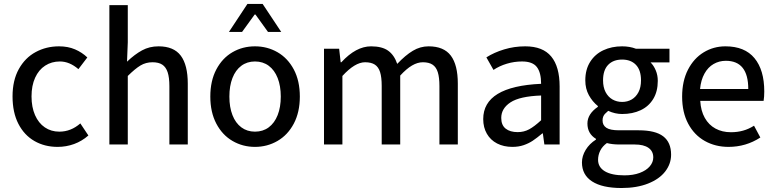

<svg xmlns="http://www.w3.org/2000/svg" viewBox="-20 -736 3951 978"><path d="M424.8 -443.4 379.4 -383.8Q334 -422.9 285.2 -422.9Q242.7 -422.9 210 -401.6Q177.2 -380.4 158.9 -340.1Q140.6 -299.8 140.6 -245.1Q140.6 -190.4 158.4 -149.7Q176.3 -108.9 208.3 -87.2Q240.2 -65.4 282.2 -65.4Q341.3 -65.4 389.2 -107.4L430.2 -45.9Q397.5 -17.1 357.4 -2.4Q317.4 12.2 273.4 12.2Q207.5 12.2 155.5 -17.6Q103.5 -47.4 73.7 -105.2Q43.9 -163.1 43.9 -245.1Q43.9 -326.7 75.9 -384.3Q107.9 -441.9 161.9 -470.9Q215.8 -500 280.8 -500Q326.2 -500 362.1 -484.6Q397.9 -469.2 424.8 -443.4Z M630.9 -710V-520L627 -421.9Q666 -459 703.6 -479.5Q741.2 -500 787.6 -500Q865.2 -500 900.9 -452.4Q936.5 -404.8 936.5 -309.6V0H842.8V-296.9Q842.8 -341.3 834 -367.9Q825.2 -394.5 806.6 -406.7Q788.1 -418.9 756.8 -418.9Q723.1 -418.9 695.8 -402.6Q668.5 -386.2 630.9 -349.1V0H537.1V-710Z M1507.3 -244.1Q1507.3 -164.6 1476.6 -106.4Q1445.8 -48.3 1393.6 -18.1Q1341.3 12.2 1278.8 12.2Q1216.3 12.2 1164.3 -18.1Q1112.3 -48.3 1081.8 -106.4Q1051.3 -164.6 1051.3 -244.1Q1051.3 -324.2 1081.8 -382.1Q1112.3 -439.9 1164.1 -470Q1215.8 -500 1278.8 -500Q1341.3 -500 1393.6 -470Q1445.8 -439.9 1476.6 -382.1Q1507.3 -324.2 1507.3 -244.1ZM1410.2 -244.1Q1410.2 -298.3 1394.3 -338.6Q1378.4 -378.9 1348.9 -400.9Q1319.3 -422.9 1278.8 -422.9Q1238.8 -422.9 1209.2 -400.9Q1179.7 -378.9 1164.1 -338.6Q1148.4 -298.3 1148.4 -244.1Q1148.4 -189.9 1164.1 -149.7Q1179.7 -109.4 1209.2 -87.4Q1238.8 -65.4 1278.8 -65.4Q1319.3 -65.4 1348.9 -87.4Q1378.4 -109.4 1394.3 -149.7Q1410.2 -189.9 1410.2 -244.1ZM1317.9 -715.8 1412.6 -573.2H1345.2L1281.2 -662.1H1277.3L1212.9 -573.2H1146L1240.2 -715.8Z M1707.5 -487.8 1715.3 -418.9H1718.8Q1793.5 -500 1870.1 -500Q1925.8 -500 1956.8 -478Q1987.8 -456.1 2003.4 -410.6Q2044.9 -454.6 2082.8 -477.3Q2120.6 -500 2163.1 -500Q2240.7 -500 2276.4 -452.6Q2312 -405.3 2312 -310.1V0H2218.3V-297.4Q2218.3 -341.8 2210 -368.2Q2201.7 -394.5 2183.3 -406.7Q2165 -418.9 2133.8 -418.9Q2106.9 -418.9 2078.6 -402.3Q2050.3 -385.7 2018.6 -351.1V0H1924.3V-298.3Q1924.3 -342.8 1916 -368.9Q1907.7 -395 1889.2 -407Q1870.6 -418.9 1839.4 -418.9Q1788.1 -418.9 1724.1 -349.1V0H1630.4V-487.8Z M2639.2 -422.9Q2599.6 -422.9 2562 -411.6Q2524.4 -400.4 2493.7 -379.9L2457.5 -443.8Q2496.6 -468.8 2548.1 -484.4Q2599.6 -500 2655.3 -500Q2745.1 -500 2787.8 -448.2Q2830.6 -396.5 2830.6 -295.4V0H2752.9L2745.1 -56.6H2742.7Q2713.9 -32.7 2693.4 -19Q2672.9 -5.4 2647.2 3.4Q2621.6 12.2 2589.8 12.2Q2545.9 12.2 2512.2 -5.1Q2478.5 -22.5 2460 -54.7Q2441.4 -86.9 2441.4 -129.4Q2441.4 -295.9 2736.3 -309.1Q2736.3 -366.2 2714.6 -394.5Q2692.9 -422.9 2639.2 -422.9ZM2736.3 -123.5V-249.5Q2627.4 -245.6 2580.3 -214.6Q2533.2 -183.6 2533.2 -135.3Q2533.2 -98.6 2555.7 -80.8Q2578.1 -63 2617.2 -63Q2648.9 -63 2675.5 -77.4Q2702.1 -91.8 2736.3 -123.5Z M3015.6 -28.8Q2972.2 -55.2 2972.2 -106.9Q2972.2 -155.3 3025.4 -191.9V-195.8Q2997.6 -218.3 2979.5 -251.2Q2961.4 -284.2 2961.4 -326.7Q2961.4 -381.8 2986.1 -420.9Q3010.7 -460 3053.2 -480Q3095.7 -500 3148.9 -500Q3187.5 -500 3219.2 -487.8H3390.1V-418H3293.9Q3310.1 -401.9 3320.3 -377.4Q3330.6 -353 3330.6 -324.2Q3330.6 -270 3307.4 -231.9Q3284.2 -193.8 3243.2 -174.6Q3202.1 -155.3 3148.9 -155.3Q3112.8 -155.3 3078.1 -171.4Q3066.4 -161.1 3061.3 -155.8Q3056.2 -150.4 3052.7 -142.1Q3049.3 -133.8 3049.3 -122.1Q3049.3 -98.1 3068.6 -85.2Q3087.9 -72.3 3133.3 -72.3H3233.4Q3318.4 -72.3 3358.4 -41.5Q3398.4 -10.7 3398.4 51.8Q3398.4 98.6 3368.4 137.5Q3338.4 176.3 3281 199Q3223.6 221.7 3146 221.7Q3047.9 221.7 2996.1 188.2Q2944.3 154.8 2944.3 91.3Q2944.3 58.6 2963.4 27.3Q2982.4 -3.9 3015.6 -24.9ZM3148.9 -432.6Q3104 -432.6 3077.9 -405.8Q3051.8 -378.9 3051.8 -326.7Q3051.8 -291.5 3064.7 -266.8Q3077.6 -242.2 3099.6 -229.5Q3121.6 -216.8 3148.9 -216.8Q3175.8 -216.8 3197.5 -229.2Q3219.2 -241.7 3232.2 -266.4Q3245.1 -291 3245.1 -326.7Q3245.1 -378.9 3219.2 -405.8Q3193.4 -432.6 3148.9 -432.6ZM3307.6 65.9Q3307.6 34.2 3283.2 17.1Q3258.8 0 3213.4 0H3135.3Q3098.6 0 3071.3 -7.3Q3048.3 9.3 3037.4 31.5Q3026.4 53.7 3026.4 78.1Q3026.4 115.7 3061 136.5Q3095.7 157.2 3160.6 157.2Q3205.1 157.2 3238.5 144.8Q3272 132.3 3289.8 111.3Q3307.6 90.3 3307.6 65.9Z M3873 -270Q3873 -242.7 3869.6 -222.2H3546.9Q3549.8 -171.4 3570.1 -135.5Q3590.3 -99.6 3624.5 -81.1Q3658.7 -62.5 3703.1 -62.5Q3736.3 -62.5 3765.1 -70.6Q3793.9 -78.6 3820.8 -95.7L3853 -35.6Q3779.8 12.2 3690.9 12.2Q3624 12.2 3570.3 -17.8Q3516.6 -47.9 3485.6 -105.7Q3454.6 -163.6 3454.6 -243.7Q3454.6 -323.2 3484.4 -381.1Q3514.2 -439 3564.5 -469.5Q3614.7 -500 3675.3 -500Q3773.4 -500 3823.2 -439.7Q3873 -379.4 3873 -270ZM3677.2 -426.3Q3643.1 -426.3 3614.7 -409.9Q3586.4 -393.6 3568.4 -361.1Q3550.3 -328.6 3545.9 -282.7H3791.5Q3791.5 -426.3 3677.2 -426.3Z"/></svg>

Font: Varta SemiBold
Style: Regular
Weight: 600
Designer: Joana Correia, Viktoriya Grabowska, Eben Sorkin
Foundry: Sorkin Type
Version: Version 1.003; ttfautohint (v1.3) -l 8 -r 24 -G 200 -x 12 -H